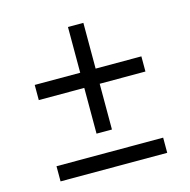

<svg xmlns="http://www.w3.org/2000/svg" viewBox="-89 -659 737 746"><g transform="rotate(-15 279.5 -286.0)"><path d="M65 0V-61H494V0ZM248 -143V-327H65V-388H248V-572H310V-388H494V-327H310V-143Z"/></g></svg>

Font: ET Text
Style: Italic
Weight: 470
Italic angle: -12°
Designer: Monotype Design Team
Foundry: Monotype Imaging Inc.
Version: Version 2.009